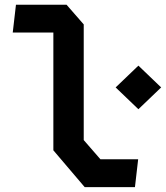

<svg xmlns="http://www.w3.org/2000/svg" viewBox="-20 -785 696 806"><path d="M335.5 0.5H546.5L560 -116.5H401.5L331.5 -197V-682.5L259.5 -765H47L33.5 -648.5H204V-154ZM561 -326.5 656.5 -418 561 -509.5 465.5 -418Z"/></svg>

Font: Monaspace Krypton SemiBold
Style: Regular
Weight: 600
Designer: Riley Cran & the Lettermatic Team
Foundry: Lettermatic
Version: Version 1.200 (Monaspace Krypton)